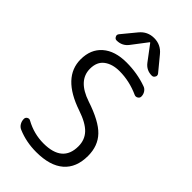

<svg xmlns="http://www.w3.org/2000/svg" viewBox="-289 -1061 1131 1131"><g transform="rotate(45 276.5 -495.5)"><path d="M254.9 -79.1Q413.1 -79.1 413.1 -212.9Q413.1 -266.6 378.9 -302.7Q344.7 -338.9 266.6 -365.2Q59.6 -435.5 59.6 -584Q59.6 -668 113.8 -715.3Q168 -762.7 264.6 -762.7Q353.5 -762.7 432.6 -734.4Q448.2 -729.5 458 -714.8Q467.8 -700.2 467.8 -682.6Q467.8 -669.9 456.5 -663.1Q445.3 -656.2 433.6 -661.1Q353.5 -697.3 271.5 -697.3Q211.9 -697.3 174.8 -669.4Q137.7 -641.6 137.7 -584Q137.7 -486.3 268.6 -442.4Q392.6 -401.4 442.9 -348.6Q493.2 -295.9 493.2 -212.9Q493.2 -115.2 434.1 -64Q375 -12.7 260.7 -12.7Q177.7 -12.7 106.4 -43Q89.8 -49.8 80.6 -65.4Q71.3 -81.1 71.3 -99.6Q71.3 -112.3 82.5 -118.7Q93.8 -125 104.5 -118.2Q175.8 -79.1 254.9 -79.1ZM441.4 -847.7Q446.3 -841.8 446.3 -834Q446.3 -830.1 443.4 -825.2Q437.5 -812.5 423.8 -812.5Q378.9 -812.5 351.6 -848.6L280.3 -943.4Q279.3 -944.3 278.3 -944.3Q277.3 -944.3 276.4 -943.4L204.1 -848.6Q176.8 -812.5 130.9 -812.5Q118.2 -812.5 112.3 -825.2Q109.4 -830.1 109.4 -835Q109.4 -841.8 114.3 -847.7L187.5 -936.5Q222.7 -979.5 277.8 -979.5Q333 -979.5 368.2 -936.5Z"/></g></svg>

Font: Gen Jyuu Gothic Normal
Style: Regular
Weight: 300
Designer: [Source Han Sans]
Ryoko NISHIZUKA  (kana & ideographs); Paul D. Hunt (Latin, Greek & Cyrillic); Wenlong ZHANG  (bopomofo
Version: Version 1.002.20150607